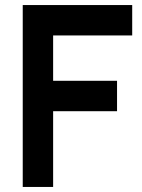

<svg xmlns="http://www.w3.org/2000/svg" viewBox="-20 -740 563 760"><path d="M70 0V-720H503.3V-599.7H190.3V-420.2H443.3V-299.8H190.3V0Z"/></svg>

Font: Manrope ExtraLight
Style: Regular
Weight: 200
Designer: Mikhail Sharanda
Foundry: Mikhail Sharanda
Version: Version 4.505